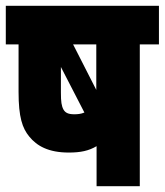

<svg xmlns="http://www.w3.org/2000/svg" viewBox="-20 -642 568 662"><path d="M528 -622H0V-489H44V-325C44 -238 57 -200 81 -171C107 -139 147 -116 217 -116C258 -116 286 -122 313 -138V0H462V-489H528ZM312 -489V-332L232 -489ZM199 -264C192 -277 190 -291 190 -323V-411L271 -254C259 -249 248 -248 236 -248C214 -248 205 -254 199 -264Z"/></svg>

Font: Noto Sans ExtraCondensed Black
Style: Italic
Weight: 900
Width: 2
Italic angle: -12°
Designer: Monotype Design Team
Foundry: Monotype Imaging Inc.
Version: Version 2.013